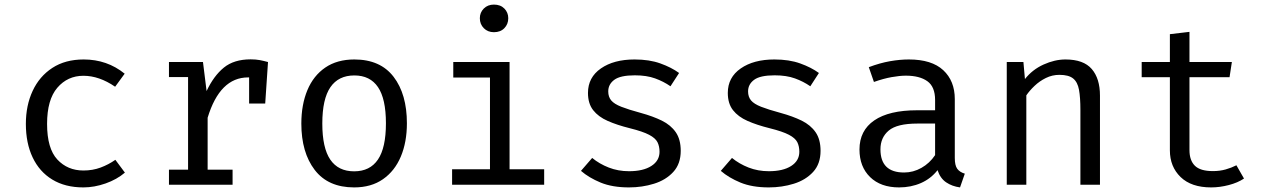

<svg xmlns="http://www.w3.org/2000/svg" viewBox="-20 -813 5578 845"><path d="M347.2 -62.6Q387.7 -62.6 422.8 -75.6Q457.9 -88.7 487.7 -109.7L529.7 -53.3Q494.4 -23.1 444.6 -5.6Q394.9 11.8 347.2 11.8Q266.7 11.8 210 -22.8Q153.3 -57.4 123.6 -120.3Q93.8 -183.1 93.8 -267.7Q93.8 -348.7 123.6 -412.8Q153.3 -476.9 210.3 -514.1Q267.2 -551.3 348.2 -551.3Q451.3 -551.3 528.7 -488.7L486.7 -431.3Q416.4 -479.5 347.2 -479.5Q277.4 -479.5 232.3 -426.9Q187.2 -374.4 187.2 -267.7Q187.2 -159.5 232.3 -111Q277.4 -62.6 347.2 -62.6Z M723.6 0V-66.2H807.7V-473.8H723.6V-540H873.3L889.2 -412.3Q920.5 -479 965.1 -515.4Q1009.7 -551.8 1083.1 -551.8Q1105.6 -551.8 1123.3 -548.5Q1141 -545.1 1159.5 -540L1147.2 -357.4H1076.4V-472.3Q1074.4 -472.3 1071.8 -472.3Q947.7 -472.3 893.8 -294.9V-66.2H1003.6V0Z M1539.5 -551.3Q1653.8 -551.3 1712.3 -474.9Q1770.8 -398.5 1770.8 -270.3Q1770.8 -187.7 1744.1 -124.1Q1717.4 -60.5 1665.6 -24.4Q1613.8 11.8 1538.5 11.8Q1424.1 11.8 1365.1 -65.1Q1306.2 -142.1 1306.2 -269.2Q1306.2 -352.3 1332.8 -416.2Q1359.5 -480 1411.5 -515.6Q1463.6 -551.3 1539.5 -551.3ZM1539.5 -481Q1469.7 -481 1434.1 -429.2Q1398.5 -377.4 1398.5 -269.2Q1398.5 -162.1 1433.6 -110.5Q1468.7 -59 1538.5 -59Q1608.2 -59 1643.3 -110.8Q1678.5 -162.6 1678.5 -270.3Q1678.5 -377.9 1643.6 -429.5Q1608.7 -481 1539.5 -481Z M2153.8 -792.8Q2182.6 -792.8 2199.7 -775.4Q2216.9 -757.9 2216.9 -732.8Q2216.9 -706.7 2199.7 -689Q2182.6 -671.3 2153.8 -671.3Q2126.7 -671.3 2109.2 -689Q2091.8 -706.7 2091.8 -732.8Q2091.8 -757.9 2109.2 -775.4Q2126.7 -792.8 2153.8 -792.8ZM2222.6 -540V-68.2H2374.9V0H1969.7V-68.2H2136.4V-471.8H1974.9V-540Z M2748.2 -59.5Q2810.8 -59.5 2846.7 -82.6Q2882.6 -105.6 2882.6 -145.1Q2882.6 -169.2 2873.6 -187.2Q2864.6 -205.1 2836.9 -219.7Q2809.2 -234.4 2751.8 -248.7Q2695.9 -262.6 2654.6 -280.8Q2613.3 -299 2590.5 -328.2Q2567.7 -357.4 2567.7 -404.1Q2567.7 -472.3 2624.6 -511.8Q2681.5 -551.3 2772.8 -551.3Q2837.9 -551.3 2886.4 -533.8Q2934.9 -516.4 2968.7 -491.8L2930.8 -433.3Q2900.5 -454.4 2863.3 -467.9Q2826.2 -481.5 2773.8 -481.5Q2710.3 -481.5 2683.6 -461.8Q2656.9 -442.1 2656.9 -410.8Q2656.9 -386.7 2670 -371Q2683.1 -355.4 2714.4 -343.1Q2745.6 -330.8 2800.5 -315.9Q2853.3 -301.5 2892.8 -282.1Q2932.3 -262.6 2954.1 -231Q2975.9 -199.5 2975.9 -149.2Q2975.9 -91.8 2943.1 -56.2Q2910.3 -20.5 2858.2 -4.4Q2806.2 11.8 2748.2 11.8Q2674.9 11.8 2623.3 -9.5Q2571.8 -30.8 2536.9 -61L2586.2 -117.9Q2617.9 -91.8 2659.2 -75.6Q2700.5 -59.5 2748.2 -59.5Z M3363.6 -59.5Q3426.2 -59.5 3462.1 -82.6Q3497.9 -105.6 3497.9 -145.1Q3497.9 -169.2 3489 -187.2Q3480 -205.1 3452.3 -219.7Q3424.6 -234.4 3367.2 -248.7Q3311.3 -262.6 3270 -280.8Q3228.7 -299 3205.9 -328.2Q3183.1 -357.4 3183.1 -404.1Q3183.1 -472.3 3240 -511.8Q3296.9 -551.3 3388.2 -551.3Q3453.3 -551.3 3501.8 -533.8Q3550.3 -516.4 3584.1 -491.8L3546.2 -433.3Q3515.9 -454.4 3478.7 -467.9Q3441.5 -481.5 3389.2 -481.5Q3325.6 -481.5 3299 -461.8Q3272.3 -442.1 3272.3 -410.8Q3272.3 -386.7 3285.4 -371Q3298.5 -355.4 3329.7 -343.1Q3361 -330.8 3415.9 -315.9Q3468.7 -301.5 3508.2 -282.1Q3547.7 -262.6 3569.5 -231Q3591.3 -199.5 3591.3 -149.2Q3591.3 -91.8 3558.5 -56.2Q3525.6 -20.5 3473.6 -4.4Q3421.5 11.8 3363.6 11.8Q3290.3 11.8 3238.7 -9.5Q3187.2 -30.8 3152.3 -61L3201.5 -117.9Q3233.3 -91.8 3274.6 -75.6Q3315.9 -59.5 3363.6 -59.5Z M4182.1 -117.9Q4182.1 -85.1 4192.8 -70.3Q4203.6 -55.4 4226.2 -48.7L4205.1 11.8Q4170.3 7.2 4144.1 -10.5Q4117.9 -28.2 4106.2 -64.1Q4076.9 -26.7 4033.1 -7.4Q3989.2 11.8 3936.9 11.8Q3855.9 11.8 3809.2 -33.8Q3762.6 -79.5 3762.6 -154.9Q3762.6 -238.5 3827.7 -283.1Q3892.8 -327.7 4015.9 -327.7H4095.4V-372.8Q4095.4 -431.3 4061.3 -455.6Q4027.2 -480 3966.7 -480Q3940 -480 3904.1 -473.6Q3868.2 -467.2 3826.2 -452.3L3803.6 -517.4Q3852.8 -535.9 3896.7 -543.6Q3940.5 -551.3 3980 -551.3Q4080.5 -551.3 4131.3 -504.1Q4182.1 -456.9 4182.1 -376.9ZM3959 -53.8Q3999 -53.8 4035.1 -74.1Q4071.3 -94.4 4095.4 -130.3V-269.2H4017.4Q3928.2 -269.2 3891.5 -238.5Q3854.9 -207.7 3854.9 -155.9Q3854.9 -53.8 3959 -53.8Z M4410.8 0V-540H4484.1L4490.8 -465.1Q4523.6 -506.7 4572.8 -529Q4622.1 -551.3 4669.2 -551.3Q4748.7 -551.3 4784.9 -509.2Q4821 -467.2 4821 -392.3V0H4734.9V-328.7Q4734.9 -384.1 4728.7 -417.9Q4722.6 -451.8 4702.8 -467.7Q4683.1 -483.6 4642.6 -483.6Q4610.8 -483.6 4582.8 -469.7Q4554.9 -455.9 4533.1 -435.1Q4511.3 -414.4 4496.9 -393.3V0Z M5454.9 -27.2Q5427.2 -8.7 5387.7 1.5Q5348.2 11.8 5310.3 11.8Q5223.1 11.8 5175.9 -33.8Q5128.7 -79.5 5128.7 -151.3V-473.3H5004.6V-540H5128.7V-662.6L5214.9 -672.8V-540H5401.5L5391.3 -473.3H5214.9V-152.3Q5214.9 -107.2 5238.7 -83.6Q5262.6 -60 5317.9 -60Q5348.2 -60 5373.8 -67.2Q5399.5 -74.4 5421.5 -85.6Z"/></svg>

Font: FiraCode Nerd Font
Style: Regular
Weight: 400
Designer: Carrois Corporate, Edenspiekermann AG, Nikita Prokopov
Foundry: Carrois Corporate, Edenspiekermann AG, Nikita Prokopov
Version: Version 6.002;Nerd Fonts 3.4.0